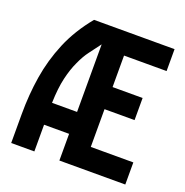

<svg xmlns="http://www.w3.org/2000/svg" viewBox="-119 -757 834 865"><g transform="rotate(20 298.5 -324.5)"><path d="M26 0V-139Q26 -232 40 -319Q54 -406 88.5 -488.5Q123 -571 187 -649H573V-544H369V-393H513V-287H369V-106H573V0H257V-128H137V0ZM137 -233H257V-557Q235 -527 215.5 -501.5Q196 -476 179 -438Q162 -402 150.5 -353Q139 -304 137 -233Z"/></g></svg>

Font: New Amsterdam
Style: Regular
Weight: 400
Designer: Vladimir Nikolic
Foundry: Vladimir Nikolic
Version: Version 1.000; ttfautohint (v1.8.4.7-5d5b)